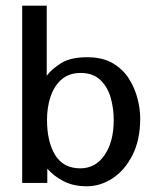

<svg xmlns="http://www.w3.org/2000/svg" viewBox="-20 -648 558 680"><path d="M287.1 11.7Q239.3 11.7 204.1 -6.8Q168.9 -25.4 147.5 -50.8V0H58.6V-627.9H145.5V-379.9Q163.1 -403.3 196.3 -424.3Q229.5 -445.3 289.1 -445.3Q343.8 -445.3 379.9 -423.8Q416 -402.3 437 -368.7Q458 -335 467.3 -297.9Q476.6 -260.7 476.6 -229.5Q476.6 -152.3 449.2 -98.6Q421.9 -44.9 378.9 -16.6Q335.9 11.7 287.1 11.7ZM264.6 -51.8Q318.4 -51.8 350.6 -99.1Q382.8 -146.5 382.8 -222.7Q382.8 -263.7 372.1 -301.8Q361.3 -339.8 335.4 -364.7Q309.6 -389.6 265.6 -389.6Q224.6 -389.6 198.2 -366.7Q171.9 -343.8 159.2 -306.2Q146.5 -268.6 146.5 -223.6Q146.5 -146.5 175.3 -99.1Q204.1 -51.8 264.6 -51.8Z"/></svg>

Font: Padauk Book
Style: Regular
Weight: 400
Designer: Debbi Hosken, Becca Hirsbrunner Spalinger
Foundry: SIL International
Version: Version 5.000